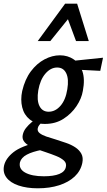

<svg xmlns="http://www.w3.org/2000/svg" viewBox="-79 -729 577 1038"><path d="M125 289Q66 289 21.5 274Q-23 259 -44 231Q-65 203 -57 166Q-48 127 -6.5 94Q35 61 128 39L148 81Q96 91 66 107Q36 123 29 148Q21 184 57 204Q93 224 158 224Q211 224 241.5 211.5Q272 199 277 174Q282 153 266.5 139Q251 125 225 114.5Q199 104 169 94Q144 86 120.5 77.5Q97 69 78 58.5Q59 48 49.5 33.5Q40 19 44 0Q48 -20 61.5 -37Q75 -54 93 -69Q111 -84 128 -95L159 -74Q154 -72 146.5 -66Q139 -60 133 -52.5Q127 -45 125 -35Q122 -20 135 -9.5Q148 1 171 9Q194 17 222 25Q250 34 278 43.5Q306 53 328 67.5Q350 82 361 102.5Q372 123 366 152Q357 195 324.5 225.5Q292 256 241 272.5Q190 289 125 289ZM164 -59Q112 -59 81.5 -83.5Q51 -108 41 -149Q31 -190 41 -237Q56 -301 88 -343.5Q120 -386 161.5 -408Q203 -430 245 -430Q287 -430 319.5 -408Q352 -386 366.5 -343.5Q381 -301 369 -238Q362 -196 334.5 -155Q307 -114 264 -86.5Q221 -59 164 -59ZM184 -125Q220 -125 248 -157Q276 -189 285 -247Q294 -302 279 -333Q264 -364 230 -364Q195 -364 166.5 -331Q138 -298 128 -241Q119 -186 134.5 -155.5Q150 -125 184 -125ZM463 -346 308 -354 305 -399 478 -417ZM125 -507 273 -709H338L310 -652L193 -507ZM332 -507 279 -650 273 -709H338L401 -507Z"/></svg>

Font: Ysabeau Office SemiBold
Style: Italic
Weight: 600
Italic angle: -12°
Designer: Christian Thalmann (Catharsis Fonts)
Version: Version 2.001;gftools[0.9.30]; featfreeze: tnum,lnum,ss02